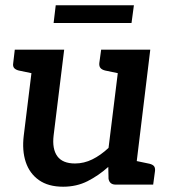

<svg xmlns="http://www.w3.org/2000/svg" viewBox="-20 -699 647 727"><path d="M219 8Q163 8 127.5 -17Q92 -42 77.5 -85.5Q63 -129 70 -186L110 -511H223L183 -186Q177 -135 197 -107.5Q217 -80 264 -80Q298 -80 329.5 -95.5Q361 -111 391 -139L437 -511H549L487 0H418Q395 0 391 -22L390 -67Q353 -34 311.5 -13Q270 8 219 8ZM460 0 484 -92 546 -79Q558 -76 563 -70Q568 -64 567 -52L560 0ZM136 -511 113 -419 51 -432Q39 -435 33.5 -441.5Q28 -448 30 -460L36 -511ZM463 -511 440 -419 378 -432Q366 -435 360.5 -441.5Q355 -448 356 -460L363 -511ZM183 -612 191 -679H487L478 -612Z"/></svg>

Font: Aleo SemiBold
Style: Italic
Weight: 600
Italic angle: -7°
Designer: Alessio Laiso
Foundry: Alessio Laiso
Version: Version 2.001;gftools[0.9.29]